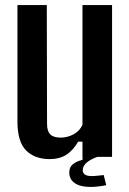

<svg xmlns="http://www.w3.org/2000/svg" viewBox="-20 -620 509 759"><path d="M177 9Q117 9 83 -25.5Q49 -60 49 -139V-600H165L166 -130Q166 -102 178.5 -89Q191 -76 220 -76Q247 -76 271.5 -89.5Q296 -103 306 -127V-600H423V0H306V-60H289Q268 -24 241 -7.5Q214 9 177 9ZM254 60Q254 40 269 28.5Q284 17 306 12L307 -11H357L365 0Q307 21 307 53Q307 63 315 69.5Q323 76 343 76Q353 76 367 74.5Q381 73 390 72L400 112Q387 115 369 117Q351 119 338 119Q297 119 275 103.5Q253 88 254 60Z"/></svg>

Font: Big Shoulders Text
Style: Bold
Weight: 700
Designer: Patric King
Foundry: XO Type Co
Version: Version 1.000; ttfautohint (v1.8.2)